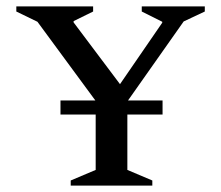

<svg xmlns="http://www.w3.org/2000/svg" viewBox="-20 -580 691 600"><path d="M201 0V-16L279 -49V-222H169V-266H278L97 -512L31 -544V-560H271V-544L210 -514V-510L355 -317L487 -509V-512L423 -544V-560H620V-544L554 -513L380 -266H488V-222H378V-49L456 -16V0Z"/></svg>

Font: Spectral SC Medium
Style: Regular
Weight: 500
Designer: Jean-Baptiste Levee
Foundry: Production Type
Version: Version 2.001